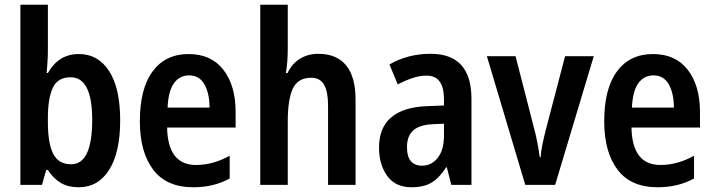

<svg xmlns="http://www.w3.org/2000/svg" viewBox="-20 -780 3011 810"><path d="M182 -566Q182 -545 180.5 -521Q179 -497 177 -472H182Q204 -511 236.5 -531.5Q269 -552 313 -552Q394 -552 440.5 -480Q487 -408 487 -272Q487 -137 440.5 -63.5Q394 10 312 10Q268 10 237 -8Q206 -26 182 -63H175L157 0H66V-760H182ZM278 -454Q223 -454 202.5 -409Q182 -364 182 -284V-264Q182 -175 204.5 -131Q227 -87 280 -87Q369 -87 369 -274Q369 -454 278 -454Z M776 -552Q871 -552 922.5 -485.5Q974 -419 974 -308V-242H685Q688 -84 807 -84Q879 -84 949 -123V-27Q882 10 795 10Q682 10 626 -64.5Q570 -139 570 -268Q570 -406 624 -479Q678 -552 776 -552ZM778 -462Q738 -462 714 -429Q690 -396 687 -326H864Q864 -386 842.5 -424Q821 -462 778 -462Z M1194 -575Q1194 -518 1186 -472H1193Q1212 -512 1246 -532.5Q1280 -553 1323 -553Q1400 -553 1440 -504.5Q1480 -456 1480 -360V0H1364V-332Q1364 -394 1347 -423Q1330 -452 1293 -452Q1237 -452 1215.5 -406.5Q1194 -361 1194 -268V0H1078V-760H1194Z M1797 -553Q1969 -553 1969 -363V0H1884L1865 -74H1862Q1835 -31 1802 -10.5Q1769 10 1716 10Q1648 10 1613.5 -38Q1579 -86 1579 -157Q1579 -241 1630 -284.5Q1681 -328 1779 -332L1853 -335V-361Q1853 -461 1780 -461Q1751 -461 1721 -451Q1691 -441 1658 -424L1623 -508Q1660 -530 1704 -541.5Q1748 -553 1797 -553ZM1805 -256Q1748 -253 1722.5 -229Q1697 -205 1697 -160Q1697 -119 1713.5 -100Q1730 -81 1760 -81Q1801 -81 1827 -114.5Q1853 -148 1853 -208V-258Z M2196 0 2034 -543H2155L2233 -239Q2241 -210 2247 -178.5Q2253 -147 2257 -117H2261Q2262 -139 2268 -168.5Q2274 -198 2282 -230L2364 -543H2485L2322 0Z M2735 -552Q2830 -552 2881.5 -485.5Q2933 -419 2933 -308V-242H2644Q2647 -84 2766 -84Q2838 -84 2908 -123V-27Q2841 10 2754 10Q2641 10 2585 -64.5Q2529 -139 2529 -268Q2529 -406 2583 -479Q2637 -552 2735 -552ZM2737 -462Q2697 -462 2673 -429Q2649 -396 2646 -326H2823Q2823 -386 2801.5 -424Q2780 -462 2737 -462Z"/></svg>

Font: Noto Sans Ethiopic Condensed SemiBold
Style: Regular
Weight: 600
Width: 3
Designer: Monotype Design Team
Foundry: Monotype Imaging Inc.
Version: Version 2.102; ttfautohint (v1.8.4.7-5d5b)